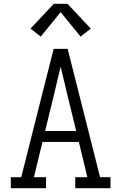

<svg xmlns="http://www.w3.org/2000/svg" viewBox="-20 -993 640 1013"><path d="M37 0V-58H92L201 -490L263 -735H337L508 -58H563V0H377V-58H441L396 -244H204L159 -58H223V0ZM382 -302 336 -490Q327 -528 318 -566Q309 -604 300 -641Q291 -604 282 -566Q273 -528 264 -490L218 -302ZM195 -800 141 -842 264 -973H336L459 -842L405 -800L300 -929Z"/></svg>

Font: Iosevka Slab Light Extended
Style: Regular
Weight: 300
Width: 7
Monospace: yes
Designer: Belleve Invis
Foundry: Belleve Invis
Version: Version 11.1.0; ttfautohint (v1.8.3)